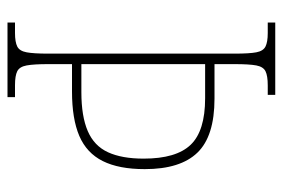

<svg xmlns="http://www.w3.org/2000/svg" viewBox="-141 -613 754 512"><g transform="rotate(90 236.0 -357.0)"><path d="M40 0V-20H68Q92 -20 104 -26Q116 -32 119.5 -51Q123 -70 123 -108V-606Q123 -645 119.5 -663.5Q116 -682 104 -688Q92 -694 68 -694H40V-714H233V-694H208Q182 -694 170 -688Q158 -682 154.5 -663.5Q151 -645 151 -606V-552H243Q343 -552 387 -506.5Q431 -461 431 -366Q431 -297 409.5 -254Q388 -211 342.5 -191.5Q297 -172 224 -172H151V-108Q151 -70 154.5 -51Q158 -32 170 -26Q182 -20 207 -20H239V0ZM226 -197Q290 -197 329.5 -214Q369 -231 386 -268Q403 -305 403 -363Q403 -450 366 -488.5Q329 -527 242 -527H151V-197Z"/></g></svg>

Font: Noto Serif Khmer Condensed Thin
Style: Regular
Weight: 250
Width: 3
Designer: Danh Hong and the Monotype Design Team
Foundry: Monotype Imaging Inc.
Version: Version 2.004